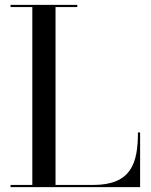

<svg xmlns="http://www.w3.org/2000/svg" viewBox="-20 -770 622 790"><path d="M556.5 0V-225H547.5C547.5 -98 520 -9 363 -9H208.5V-741H298V-750H23.5V-741H113V-9H23.5V0Z"/></svg>

Font: Bodoni* 24
Style: Regular
Weight: 400
Version: Version 2.3